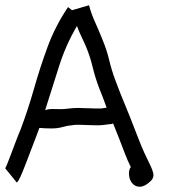

<svg xmlns="http://www.w3.org/2000/svg" viewBox="-40 -676 652 731"><path d="M492 35Q474 35 462.5 20.5Q451 6 451 -16Q451 -31 458 -40Q445 -66 434.5 -94Q424 -122 413 -150Q407 -165 401 -180Q395 -195 389 -210V-204Q381 -204 372 -202.5Q363 -201 352 -200Q345 -199 338.5 -199Q332 -199 324 -199Q308 -199 291 -200Q274 -201 258 -201Q251 -201 244.5 -200.5Q238 -200 233 -199Q217 -198 198.5 -192.5Q180 -187 157 -187Q144 -187 132.5 -187.5Q121 -188 110 -189Q107 -181 104 -173Q101 -165 98 -157Q74 -94 60 -57.5Q46 -21 38 -3.5Q30 14 24 19L-20 -35Q-19 -36 -13 -50.5Q-7 -65 1 -86.5Q9 -108 17 -129Q25 -150 31 -165.5Q37 -181 38 -182Q67 -259 89.5 -338.5Q112 -418 141 -497Q170 -576 219 -649L234 -637L299 -656Q307 -625 321 -594Q335 -563 349 -528Q366 -488 375.5 -448Q385 -408 399 -371Q416 -325 436 -277Q456 -229 475 -179Q486 -150 497.5 -122Q509 -94 523 -66Q538 -37 543 -18.5Q548 0 533 14Q511 35 492 35ZM132 -257Q139 -259 145 -260Q151 -261 157 -261Q171 -261 187.5 -260.5Q204 -260 224 -263Q232 -264 240.5 -264.5Q249 -265 258 -265Q275 -265 292 -264Q309 -263 324 -263H345Q350 -264 355.5 -264.5Q361 -265 366 -266Q359 -285 352 -304Q345 -323 337 -342Q322 -382 312.5 -421.5Q303 -461 288 -497Q280 -516 270.5 -535.5Q261 -555 253 -577Q210 -504 184.5 -422.5Q159 -341 132 -257Z"/></svg>

Font: Syne Tactile
Style: Regular
Weight: 400
Designer: Lucas Descroix
Foundry: Bonjour Monde
Version: Version 2.100; ttfautohint (v1.8.3)